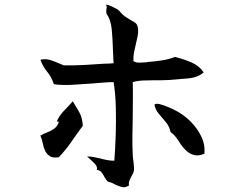

<svg xmlns="http://www.w3.org/2000/svg" viewBox="-20 -781 1040 823"><path d="M853 -471Q829 -449 786.5 -445Q744 -441 702 -438Q687 -437 672 -437Q657 -437 643 -437Q618 -437 594 -436Q570 -435 549 -429Q550 -395 549.5 -357Q549 -319 549 -281Q548 -239 547.5 -197Q547 -155 549 -118Q549 -111 550 -104Q551 -97 552 -90Q553 -79 554 -69Q555 -59 554 -50Q553 -43 549.5 -36.5Q546 -30 543 -24Q538 -15 534.5 -6Q531 3 533 14Q517 24 504 21Q491 18 476 11Q469 7 461 3.5Q453 0 443 -2Q434 -10 428.5 -21Q423 -32 416 -41.5Q409 -51 395 -53Q399 -66 386.5 -79Q374 -92 360 -104Q355 -108 353 -110Q366 -111 380 -108Q394 -105 409 -102Q423 -98 438.5 -95Q454 -92 470 -92Q474 -143 476 -202Q478 -261 476.5 -320Q475 -379 467 -429Q446 -429 422.5 -427Q399 -425 374 -423Q332 -420 289.5 -417.5Q247 -415 211 -420Q201 -451 182.5 -473Q164 -495 153 -525Q176 -530 196 -523.5Q216 -517 234 -509Q239 -507 243.5 -505Q248 -503 253 -501Q296 -500 340.5 -502.5Q385 -505 428 -508Q438 -508 447.5 -508.5Q457 -509 467 -510Q466 -523 465.5 -538Q465 -553 464 -569Q463 -612 459 -654.5Q455 -697 437 -721Q435 -729 435.5 -733.5Q436 -738 436 -741Q437 -745 437.5 -749.5Q438 -754 434 -761Q442 -761 453.5 -756Q465 -751 476 -745Q487 -740 496 -729Q505 -718 518 -709Q539 -695 555 -686.5Q571 -678 572 -655Q573 -641 570 -626Q567 -611 563 -595Q559 -577 555 -558.5Q551 -540 552 -519Q563 -512 577.5 -512.5Q592 -513 607 -514Q611 -515 614.5 -515.5Q618 -516 621 -516Q648 -518 676.5 -522.5Q705 -527 729 -537Q767 -528 800.5 -513.5Q834 -499 853 -471ZM335 -242Q310 -208 285.5 -172.5Q261 -137 232 -107Q207 -103 194 -111.5Q181 -120 174 -133Q167 -148 163.5 -166Q160 -184 153 -200Q165 -207 181 -213Q197 -219 211 -228.5Q225 -238 232 -257Q232 -260 227.5 -260Q223 -260 223 -260Q235 -287 254.5 -306.5Q274 -326 292 -347Q306 -324 319.5 -300.5Q333 -277 335 -242ZM856 -122Q832 -112 814.5 -116Q797 -120 783 -131Q763 -148 747 -174.5Q731 -201 711 -215Q706 -240 690.5 -258Q675 -276 660.5 -293.5Q646 -311 642 -332Q647 -339 665 -334.5Q683 -330 703.5 -321Q724 -312 735 -306Q768 -289 797 -260Q826 -231 843 -195.5Q860 -160 856 -122Z"/></svg>

Font: Yuji Syuku
Style: Regular
Weight: 400
Designer: Kataoka Yuji
Foundry: Kinuta Font Factory
Version: Version 3.002